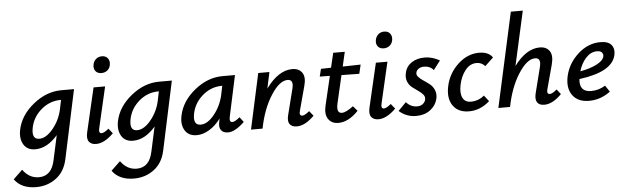

<svg xmlns="http://www.w3.org/2000/svg" viewBox="-118 -930 4691 1439"><g transform="rotate(-5 2228.0 -211.0)"><path d="M352 -418H448L337 102Q317 193 252 241Q187 289 103 289Q-9 289 -61 216L8 150Q56 217 129 217Q225 217 249 98L289 -86Q210 6 120 6Q60 6 33 -38.5Q6 -83 19 -149Q41 -257 140.5 -337.5Q240 -418 352 -418ZM157 -70Q209 -70 261 -133.5Q313 -197 330 -278L344 -346H341Q257 -346 192 -289Q127 -232 113 -149Q100 -70 157 -70Z M664 -520Q634 -520 619 -539.5Q604 -559 610 -589Q615 -614 633 -629.5Q651 -645 677 -645Q707 -645 722 -624.5Q737 -604 731 -574Q726 -549 707.5 -534.5Q689 -520 664 -520ZM578 6Q541 6 524 -17Q507 -40 518 -87L595 -418H682L611 -111Q601 -71 626 -71Q644 -71 679 -100L709 -63Q640 6 578 6Z M1088 -418H1184L1073 102Q1053 193 988 241Q923 289 839 289Q727 289 675 216L744 150Q792 217 865 217Q961 217 985 98L1025 -86Q946 6 856 6Q796 6 769 -38.5Q742 -83 755 -149Q777 -257 876.5 -337.5Q976 -418 1088 -418ZM893 -70Q945 -70 997 -133.5Q1049 -197 1066 -278L1080 -346H1077Q993 -346 928 -289Q863 -232 849 -149Q836 -70 893 -70Z M1665 -100 1694 -62Q1623 6 1570 6Q1535 6 1518 -16.5Q1501 -39 1512 -85L1516 -104Q1478 -52 1430 -23Q1382 6 1335 6Q1274 6 1246.5 -38.5Q1219 -83 1233 -149Q1255 -257 1354 -337.5Q1453 -418 1565 -418H1659L1593 -111Q1584 -69 1609 -69Q1629 -69 1665 -100ZM1371 -70Q1423 -70 1474 -133.5Q1525 -197 1543 -278L1557 -346H1554Q1471 -346 1406 -289Q1341 -232 1327 -149Q1314 -70 1371 -70Z M2189 -100 2219 -63Q2150 6 2088 6Q2051 6 2034.5 -16.5Q2018 -39 2030 -85L2079 -279Q2096 -347 2048 -347Q1987 -347 1922.5 -246Q1858 -145 1830 0H1743L1834 -418H1918L1892 -296Q1986 -425 2090 -425Q2140 -425 2164 -390.5Q2188 -356 2169 -289L2121 -111Q2109 -71 2136 -71Q2154 -71 2189 -100Z M2454 -348 2406 -140Q2389 -66 2433 -66Q2464 -66 2519 -108L2551 -71Q2477 7 2400 7Q2350 7 2325 -29.5Q2300 -66 2315 -130L2367 -350L2291 -351L2305 -408L2381 -410L2407 -520H2494L2469 -411L2604 -414L2588 -346Z M2788 -520Q2758 -520 2743 -539.5Q2728 -559 2734 -589Q2739 -614 2757 -629.5Q2775 -645 2801 -645Q2831 -645 2846 -624.5Q2861 -604 2855 -574Q2850 -549 2831.5 -534.5Q2813 -520 2788 -520ZM2702 6Q2665 6 2648 -17Q2631 -40 2642 -87L2719 -418H2806L2735 -111Q2725 -71 2750 -71Q2768 -71 2803 -100L2833 -63Q2764 6 2702 6Z M2986 6Q2912 6 2857 -43L2917 -104Q2950 -65 3000 -65Q3025 -65 3042 -78.5Q3059 -92 3063 -112Q3067 -132 3053 -148.5Q3039 -165 3017 -180Q2995 -195 2973 -212Q2951 -229 2939.5 -257Q2928 -285 2936 -321Q2946 -370 2987 -397.5Q3028 -425 3086 -425Q3143 -425 3199 -393L3147 -325Q3121 -357 3075 -357Q3051 -357 3034.5 -345.5Q3018 -334 3015 -317Q3011 -300 3026 -284Q3041 -268 3064 -253Q3087 -238 3109 -220.5Q3131 -203 3143 -174Q3155 -145 3147 -109Q3135 -59 3092 -26.5Q3049 6 2986 6Z M3534 -321Q3509 -350 3470 -350Q3420 -350 3385 -305.5Q3350 -261 3337 -198Q3324 -136 3341.5 -100.5Q3359 -65 3403 -65Q3460 -65 3504 -102L3539 -57Q3469 6 3383 6Q3303 6 3264 -48.5Q3225 -103 3243 -192Q3262 -288 3334.5 -356.5Q3407 -425 3496 -425Q3566 -425 3597 -381Z M4051 -100 4080 -63Q4013 6 3949 6Q3913 6 3897 -16.5Q3881 -39 3892 -85L3941 -279Q3958 -347 3910 -347Q3849 -347 3784.5 -246Q3720 -145 3692 0H3604L3760 -711H3850L3759 -302Q3850 -425 3952 -425Q4002 -425 4025.5 -390.5Q4049 -356 4031 -289L3983 -111Q3971 -71 3998 -71Q4016 -71 4051 -100Z M4408 -425Q4468 -425 4491.5 -395Q4515 -365 4505 -320Q4478 -195 4228 -163Q4218 -66 4308 -66Q4366 -66 4415 -97L4447 -49Q4373 6 4287 6Q4203 6 4163 -48.5Q4123 -103 4142 -192Q4163 -287 4239 -356Q4315 -425 4408 -425ZM4421 -315Q4425 -330 4415.5 -344.5Q4406 -359 4377 -359Q4330 -359 4293.5 -319Q4257 -279 4240 -220Q4316 -234 4365 -259.5Q4414 -285 4421 -315Z"/></g></svg>

Font: EauTestInfant Semibold
Style: Italic
Weight: 600
Italic angle: -12°
Designer: Christian Thalmann (Catharsis Fonts)
Version: Version 0.001;PS 000.001;hotconv 1.0.88;makeotf.lib2.5.64775